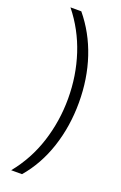

<svg xmlns="http://www.w3.org/2000/svg" viewBox="-166 -1005 611 966"><g transform="rotate(20 139.0 -522.0)"><path d="M237 -522Q237 -395 200 -282.5Q163 -170 91 -86H33Q107 -177 143 -289Q179 -401 179 -522Q179 -644 142.5 -755.5Q106 -867 33 -958H91Q163 -871 200 -760Q237 -649 237 -522Z"/></g></svg>

Font: Noto Sans Khmer UI SemiCondensed Light
Style: Regular
Weight: 300
Width: 4
Designer: Danh Hong and the Monotype Design Team
Foundry: Monotype Imaging Inc.
Version: Version 2.002; ttfautohint (v1.8.4.7-5d5b)